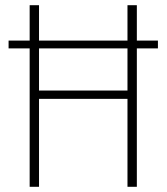

<svg xmlns="http://www.w3.org/2000/svg" viewBox="-20 -718 640 738"><path d="M470 -338H130V0H94V-532H13V-562H94V-698H130V-562H470V-698H506V-562H587V-532H506V0H470ZM470 -370V-532H130V-370Z"/></svg>

Font: IBM Plex Mono ExtraLight
Style: Regular
Weight: 200
Monospace: yes
Designer: Mike Abbink, Paul van der Laan, Pieter van Rosmalen
Foundry: Bold Monday
Version: Version 2.3